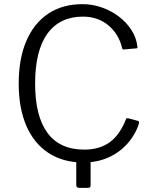

<svg xmlns="http://www.w3.org/2000/svg" viewBox="-20 -772 742 924"><path d="M361 132Q347 132 347 119V-23H416V119Q416 126 413.5 129Q411 132 404 132ZM377 -752Q425 -752 470.5 -736Q516 -720 552.5 -692Q589 -664 612.5 -627.5Q636 -591 641 -550Q642 -544 641 -541.5Q640 -539 634 -539L576 -534Q572 -533 570 -535.5Q568 -538 567 -543Q551 -609 501 -650.5Q451 -692 379 -692Q268 -692 208.5 -610.5Q149 -529 149 -369Q149 -214 208 -133Q267 -52 386 -52Q459 -52 508 -87.5Q557 -123 587 -200Q589 -204 596 -203L645 -190Q647 -189 648.5 -187Q650 -185 649 -179Q640 -149 623 -121Q606 -93 582 -69Q558 -45 527 -27Q496 -9 459.5 0.5Q423 10 381 10Q284 10 214 -35.5Q144 -81 107 -166Q70 -251 70 -370Q70 -490 107 -575.5Q144 -661 212.5 -706.5Q281 -752 377 -752Z"/></svg>

Font: Libre Franklin Light
Style: Regular
Weight: 300
Designer: Pablo Impallari, Rodrigo Fuenzalida, Nhung Nguyen
Foundry: Impallari Type
Version: Version 3.000